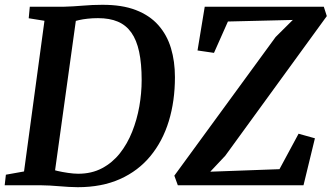

<svg xmlns="http://www.w3.org/2000/svg" viewBox="-26 -771 1380 799"><path d="M98 -743H239.5Q278 -744 318.5 -747.5Q359 -751 398.5 -751Q481.5 -751.5 539.2 -729.2Q597 -707 633 -666.2Q669 -625.5 685.5 -570.5Q702 -515.5 702 -450Q702 -350.5 676.5 -267Q651 -183.5 600.2 -121.8Q549.5 -60 473.8 -26Q398 8 297.5 8Q279.5 8 260.2 6.8Q241 5.5 221 4Q201 2.5 181.8 1.2Q162.5 0 144.5 0H-6.5L-1.5 -44L74 -57.5L159 -684.5L93.5 -695ZM198 -25 186 -68.5Q192 -64.5 212.5 -59.8Q233 -55 257.2 -51.5Q281.5 -48 299.5 -48Q355.5 -48 398.8 -71Q442 -94 473 -133.2Q504 -172.5 524 -222.8Q544 -273 553.8 -328.2Q563.5 -383.5 563.5 -437.5Q563.5 -506.5 553 -555.5Q542.5 -604.5 520.5 -635.5Q498.5 -666.5 464.2 -681Q430 -695.5 382 -695.5Q359 -695.5 338.8 -693.2Q318.5 -691 303.2 -687.5Q288 -684 279 -680.5L293.5 -712.5ZM714 0 699.5 -40 1121 -617 1192.5 -688 922.5 -681.5 864.5 -551 796 -561 826 -743H1321.5L1334 -704L911.5 -123L849 -56.5L1137 -67L1216.5 -214.5L1284.5 -195.5L1237 0Z"/></svg>

Font: Merriweather SemiBold
Style: Italic
Weight: 600
Italic angle: -7.8°
Version: Version 2.101